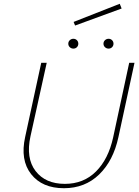

<svg xmlns="http://www.w3.org/2000/svg" viewBox="-20 -990 733 1015"><path d="M377 -855 369 -874 613 -970 623 -945ZM386.5 -740.5Q379 -733 368 -733Q357 -733 349 -740.5Q341 -748 341 -759Q341 -770 349 -777.5Q357 -785 368 -785Q379 -785 386.5 -777.5Q394 -770 394 -759Q394 -748 386.5 -740.5ZM572.5 -740.5Q565 -733 554 -733Q543 -733 535 -740.5Q527 -748 527 -759Q527 -770 535 -777.5Q543 -785 554 -785Q565 -785 572.5 -777.5Q580 -770 580 -759Q580 -748 572.5 -740.5ZM318 5Q203 5 144.5 -69.5Q86 -144 113 -266L198 -658H227L141 -269Q116 -154 168 -86Q220 -18 323 -18Q422 -18 487.5 -83.5Q553 -149 578 -263L663 -658H691L606 -265Q579 -140 504 -67.5Q429 5 318 5Z"/></svg>

Font: EauTestText Extralight
Style: Italic
Weight: 250
Italic angle: -12°
Designer: Christian Thalmann (Catharsis Fonts)
Version: Version 0.001;PS 000.001;hotconv 1.0.88;makeotf.lib2.5.64775